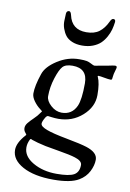

<svg xmlns="http://www.w3.org/2000/svg" viewBox="-89 -693 613 907"><g transform="rotate(10 217.5 -239.5)"><path d="M154.8 -624Q156.2 -637.7 168 -637.7Q175.8 -637.7 179.7 -621.1Q194.3 -553.7 264.2 -553.7Q302.7 -553.7 326.2 -571.5Q349.6 -589.4 364.3 -621.1Q371.6 -637.7 379.9 -637.7Q391.6 -637.7 390.1 -624Q387.7 -605 383.1 -587.9Q378.4 -570.8 368.2 -552Q357.9 -533.2 343.8 -519.5Q329.6 -505.9 306.9 -497.1Q284.2 -488.3 255.9 -488.3Q227.5 -488.3 207 -497.1Q186.5 -505.9 176 -519.8Q165.5 -533.7 159.2 -551.8Q152.8 -569.8 153.3 -588.1Q153.8 -606.4 154.8 -624ZM68.8 -225.6Q68.8 -262.7 88.9 -321.8Q101.1 -358.9 150.6 -390.6Q200.2 -422.4 255.4 -422.4Q279.3 -422.4 290.3 -420.2Q301.3 -418 313 -411.6Q325.2 -404.8 329.6 -404.8Q331.5 -404.8 338.1 -406Q344.7 -407.2 353.3 -408.9Q361.8 -410.6 365.2 -411.1Q379.4 -413.1 393.1 -416Q406.7 -418.9 414.6 -420.4Q422.4 -421.9 426.3 -421.9Q435.1 -421.9 435.1 -415Q435.1 -410.6 431.4 -399.2Q427.7 -387.7 426.8 -382.3Q425.3 -376.5 424.6 -367.4Q423.8 -358.4 422.6 -355.7Q421.4 -353 417 -353Q406.7 -353 386 -356.9Q365.2 -360.8 358.4 -360.8Q351.6 -360.8 355 -355.5Q368.2 -326.7 368.2 -270.5Q368.2 -213.4 320.1 -170.7Q272 -127.9 205.1 -127.9Q189.9 -127.9 173.1 -130.1Q156.2 -132.3 155.8 -132.3Q149.9 -132.3 144 -123Q131.8 -102.5 131.8 -92.3Q131.8 -78.1 164.1 -66.4Q193.4 -55.2 261.5 -42.5Q329.6 -29.8 358.9 -20.5Q413.6 -2.9 413.6 31.7Q413.6 59.1 398.7 88.4Q383.8 117.7 353.5 135.7Q314.5 159.2 231.9 159.2Q139.6 159.2 84.7 129.2Q29.8 99.1 29.8 51.8Q29.8 17.6 66.9 -23.4Q69.8 -26.4 69.8 -27.8Q69.8 -28.3 65.9 -33.7Q55.7 -44.4 55.7 -57.6Q55.7 -70.3 65.4 -82.5Q75.2 -94.7 91.6 -110.4Q107.9 -126 116.7 -139.6Q118.2 -141.6 119.9 -143.8Q121.6 -146 122.6 -147.5Q123.5 -148.9 123.5 -149.9Q123.5 -150.4 113.3 -158.2Q96.2 -170.9 82.5 -189.9Q68.8 -209 68.8 -225.6ZM215.8 -159.2Q265.1 -159.2 286.1 -205.1Q300.3 -236.8 300.3 -314.9Q300.3 -386.7 229 -386.7Q195.3 -386.7 181.4 -371.1Q167.5 -355.5 153.8 -313Q139.6 -269 139.6 -225.1Q139.6 -202.6 163.6 -180.9Q187.5 -159.2 215.8 -159.2ZM80.6 30.8Q80.6 73.7 128.7 101.6Q176.8 129.4 242.2 129.4Q302.7 129.4 325.9 116Q349.1 102.5 349.1 68.4Q349.1 48.8 314.9 38.1Q289.1 29.8 235.4 21Q181.6 12.2 168.9 9.3Q124 -0.5 103 -8.3Q101.6 -8.8 100.3 -9.3Q99.1 -9.8 98.4 -10.3Q97.7 -10.7 96.9 -11Q96.2 -11.2 95.7 -11.5Q95.2 -11.7 94.7 -11.7Q91.8 -11.7 89.4 -5.9Q80.6 12.7 80.6 30.8Z"/></g></svg>

Font: Cooper*
Style: Italic
Weight: 400
Italic angle: -7°
Designer: Owen Earl
Foundry: indestructible type*
Version: Version 0.001